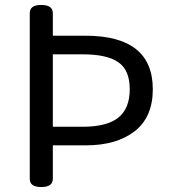

<svg xmlns="http://www.w3.org/2000/svg" viewBox="-20 -754 692 774"><path d="M146 0Q100 0 100 -33V-701Q100 -734 146 -734Q193 -734 193 -701V-610H325Q596 -610 596 -394Q596 -282 523 -225Q450 -168 325 -168H193V-33Q193 0 146 0ZM193 -243H313Q410 -243 456 -279Q503 -316 503 -394Q503 -472 457 -503Q412 -535 313 -535H193Z"/></svg>

Font: Swei Gothic CJK TC Regular
Style: Regular
Weight: 400
Version: Version 2.129